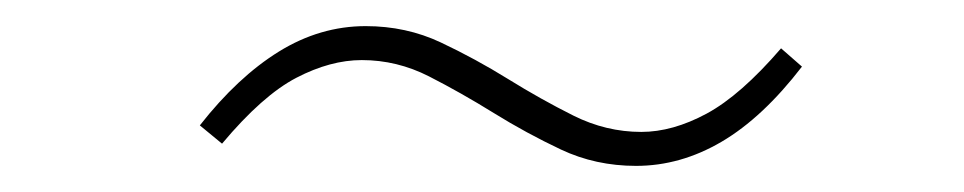

<svg xmlns="http://www.w3.org/2000/svg" viewBox="-20 -426 738 147"><path d="M467 -299Q436 -299 409.5 -311.5Q383 -324 358 -339.5Q333 -355 308.5 -367.5Q284 -380 257 -380Q233 -380 207 -366.5Q181 -353 150 -316L133 -330Q162 -367 193.5 -386.5Q225 -406 260 -406Q291 -406 317.5 -393.5Q344 -381 369 -365.5Q394 -350 419 -337.5Q444 -325 471 -325Q495 -325 521 -339Q547 -353 578 -389L594 -375Q564 -336 532.5 -317.5Q501 -299 467 -299Z"/></svg>

Font: Bitter Thin ExtraLight
Style: Italic
Weight: 250
Italic angle: -9°
Version: Version 2.002